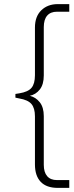

<svg xmlns="http://www.w3.org/2000/svg" viewBox="-20 -732 361 934"><path d="M125 -266Q154 -259 173.5 -234.5Q193 -210 193 -167V70Q193 106 209.5 125Q226 144 257 144H317V182H261Q206 182 178 152.5Q150 123 150 68V-166Q150 -206 133 -226Q116 -246 74 -253L55 -257V-275L74 -278Q117 -285 133.5 -305Q150 -325 150 -366V-598Q150 -652 181 -682Q212 -712 261 -712H317V-675H257Q226 -675 209.5 -656Q193 -637 193 -600V-365Q193 -321 173.5 -296.5Q154 -272 125 -266Z"/></svg>

Font: MuliDisplayVN ExtraLight
Style: Regular
Weight: 200
Designer: Vernon Adams
Foundry: Vernon Adams
Version: Version 2.100